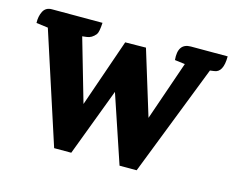

<svg xmlns="http://www.w3.org/2000/svg" viewBox="-77 -615 886 726"><g transform="rotate(15 365.5 -252.5)"><path d="M587 -505H731Q731 -441 695 -438L680 -436L510 0H443L354 -265L254 0H187L46 -434L0 -440Q-1 -466 9 -485.5Q19 -505 43 -505H241Q239 -468 232 -459Q217 -440 197 -438L180 -436L251 -190L343 -456L424 -457L502 -203L582 -435L542 -440Q536 -505 587 -505Z"/></g></svg>

Font: Karma
Style: Bold
Weight: 700
Designer: Joana Correia
Foundry: Indian Type Foundry
Version: Version 1.202;PS 1.0;hotconv 1.0.78;makeotf.lib2.5.61930; tt